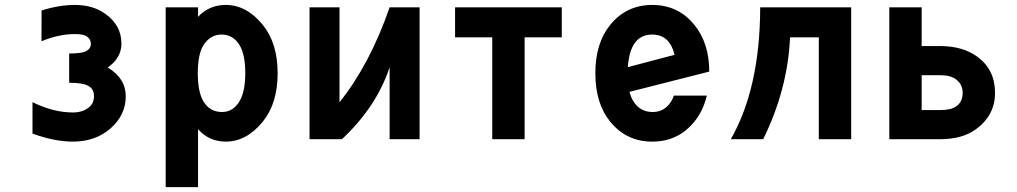

<svg xmlns="http://www.w3.org/2000/svg" viewBox="-20 -567 4142 782"><path d="M112.3 -22.9V-150.9Q197.8 -108.9 277.3 -108.9Q315.9 -108.9 341.8 -129.4Q362.8 -146 362.8 -175.8Q362.8 -204.1 340.3 -216.8Q317.4 -230 261.7 -230V-349.1Q313 -349.1 331.1 -358.9Q350.1 -369.1 350.1 -388.7Q350.1 -406.7 334 -418.5Q320.3 -428.2 284.7 -428.2Q219.2 -428.2 148.9 -398.9L149.4 -524.4Q221.2 -546.9 284.7 -546.9Q357.9 -546.9 408.2 -511.2Q474.6 -464.4 474.6 -389.2Q474.6 -331.1 418.9 -292Q492.2 -248 492.2 -174.8Q492.2 -99.1 431.2 -44.9Q369.6 9.8 277.3 9.8Q201.7 9.8 112.3 -22.9Z M884.3 -110.8Q930.7 -110.8 957 -157.2Q979 -196.8 979 -268.6Q979 -343.8 956.5 -381.8Q930.2 -426.3 882.3 -426.3Q835.9 -426.3 808.1 -381.8Q785.6 -345.2 785.6 -268.6Q785.6 -195.3 807.1 -156.7Q833 -110.8 884.3 -110.8ZM654.8 -537.1H786.6V-498.5Q832 -546.9 899.4 -546.9Q983.9 -546.9 1049.8 -466.3Q1110.8 -391.6 1110.8 -268.6Q1110.8 -145.5 1049.8 -70.8Q983.9 9.8 899.4 9.8Q831.5 9.8 786.6 -41V195.3H654.8Z M1240.7 0V-537.1H1362.8V-150.4Q1486.8 -305.7 1566.9 -537.1H1689V0H1566.9V-293Q1513.2 -131.3 1372.6 0Z M1984.9 0V-415H1833.5V-537.1H2268.1V-415H2116.7V0Z M2858.9 -177.7Q2844.2 -115.7 2807.6 -70.8Q2741.7 9.8 2636.7 9.8Q2531.7 9.8 2465.8 -70.8Q2404.8 -145.5 2404.8 -268.6Q2404.8 -391.6 2465.8 -466.3Q2531.7 -546.9 2636.7 -546.9Q2741.7 -546.9 2807.6 -466.3Q2868.7 -391.6 2868.7 -275.4L2543.9 -192.9Q2549.8 -170.4 2559.1 -155.3Q2586.4 -110.8 2638.2 -110.8Q2687.5 -110.8 2714.4 -155.3Q2720.2 -165 2724.6 -177.7ZM2537.1 -293.5 2727.5 -343.8Q2722.7 -363.8 2714.4 -379.9Q2689.9 -426.3 2636.7 -426.3Q2583.5 -426.3 2559.1 -381.8Q2540.5 -348.1 2537.1 -293.5Z M2956.5 0Q3075.7 -209 3076.2 -537.1H3446.8V0H3314.9V-415H3197.8Q3188.5 -203.6 3088.4 0Z M3733.9 -260.7V-118.7H3809.6Q3852.1 -118.7 3874 -133.3Q3900.9 -151.4 3900.9 -189Q3900.9 -222.7 3874.5 -243.2Q3852.1 -260.7 3809.6 -260.7ZM3602.1 0V-537.1H3733.9V-379.4H3809.1Q3900.9 -379.4 3960 -336.4Q4032.7 -283.7 4032.7 -189Q4032.7 -96.7 3954.1 -40Q3898.4 0 3809.1 0Z"/></svg>

Font: Consola Mono
Style: Bold
Weight: 700
Monospace: yes
Designer: Wojciech Kalinowski "wmk69" (wmk69@o2.pl)
Foundry: Wojciech Kalinowski "wmk69" (wmk69@o2.pl)
Version: Version 2.1.0